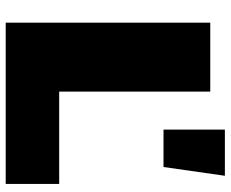

<svg xmlns="http://www.w3.org/2000/svg" viewBox="-86 -704 790 657"><g transform="rotate(90 308.5 -375.0)"><path d="M57 0V-700H293V-183H609V0ZM423 -540V-750H581L551 -540Z"/></g></svg>

Font: Montserrat Thin Black
Style: Regular
Weight: 900
Version: Version 9.000